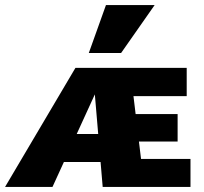

<svg xmlns="http://www.w3.org/2000/svg" viewBox="-33 -741 809 761"><path d="M-13 0 266 -472H391L175 0ZM119 -99 186 -210H425L428 -99ZM374 0 334 -472H707V-360H496L526 -111H722V0ZM443 -180V-289H671V-180ZM319 -531 387 -721H580L447 -531Z"/></svg>

Font: Ysabeau SC Black
Style: Regular
Weight: 900
Designer: Christian Thalmann (Catharsis Fonts)
Version: Version 2.001;gftools[0.9.30]; featfreeze: smcp